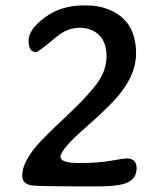

<svg xmlns="http://www.w3.org/2000/svg" viewBox="-20 -671 575 689"><path d="M181.2 -537.6Q117.7 -483.9 109.9 -483.9Q82.5 -483.9 82.5 -524.7Q82.5 -565.4 140.9 -608.4Q199.2 -651.4 277.8 -651.4H293.5Q332.5 -651.4 368.2 -637.7Q468.3 -599.1 468.3 -479Q468.3 -411.1 417 -343.3Q380.9 -294.9 289.1 -215.1Q197.3 -135.3 197.3 -107.9Q197.3 -85.9 263.9 -85.9Q330.6 -85.9 377.9 -94.2Q425.3 -102.5 434.6 -102.5Q470.2 -102.5 470.2 -67.4Q470.2 -32.2 439.9 -17.1Q409.7 -2 332 -2H255.9L240.2 -2.4Q114.3 -2.4 92.8 -5.9Q59.6 -11.2 59.6 -40.5Q59.6 -86.9 112.3 -148.9Q137.7 -178.7 216.8 -252.7Q295.9 -326.7 329.1 -373Q362.3 -419.4 362.3 -469Q362.3 -518.6 335.9 -544.9Q309.6 -571.3 265.4 -571.3Q221.2 -571.3 181.2 -537.6Z"/></svg>

Font: Averia Gruesa Libre
Style: Regular
Weight: 500
Italic angle: -1.70001°
Version: Version 1.001